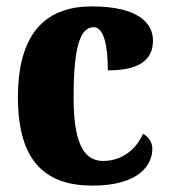

<svg xmlns="http://www.w3.org/2000/svg" viewBox="-20 -570 529 600"><path d="M269 10C414 10 456 -54 456 -105C456 -125 445 -142 427 -152C406 -104 362 -67 302 -67C236 -67 210 -135 210 -267C210 -435 234 -485 273 -485C306 -485 317 -422 317 -350C440 -350 458 -402 458 -444C458 -498 411 -550 267 -550C138 -550 36 -483 36 -266C36 -58 129 10 269 10Z"/></svg>

Font: Noto Serif Bengali Condensed Black
Style: Regular
Weight: 900
Width: 3
Designer: Juan Bruce, Universal Thirst, Indian Type Foundry and the Monotype Design Team.
Foundry: Monotype Imaging Inc.
Version: Version 2.003